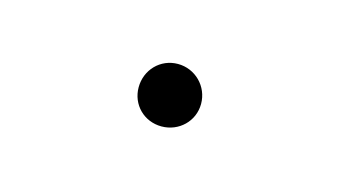

<svg xmlns="http://www.w3.org/2000/svg" viewBox="-28 -425 285 161"><g transform="rotate(15 115.0 -345.0)"><path d="M87.4 -344.7C87.4 -329.6 99.1 -317.9 114.3 -317.9C129.4 -317.9 141.6 -329.6 141.6 -344.7C141.6 -359.9 129.4 -372.1 114.3 -372.1C99.1 -372.1 87.4 -359.9 87.4 -344.7Z"/></g></svg>

Font: Vazirmatn Thin
Style: Regular
Weight: 100
Designer: Saber Rastikerdar
Foundry: Saber Rastikerdar
Version: Version 33.003